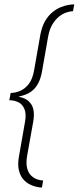

<svg xmlns="http://www.w3.org/2000/svg" viewBox="-20 -718 362 884"><path d="M173 145.5 178.5 113Q167.5 113 152.5 108.2Q137.5 103.5 124.2 91.2Q111 79 105 56.5Q99 34 105 -1.5L132.5 -155Q138 -185.5 135 -205.8Q132 -226 123.5 -238.5Q115 -251 104.2 -258Q93.5 -265 83 -268.2Q72.5 -271.5 65 -273Q73 -275 84.8 -278.2Q96.5 -281.5 109.5 -287.8Q122.5 -294 135.2 -306.2Q148 -318.5 158 -338.8Q168 -359 173.5 -389.5L201.5 -549Q208 -584.5 222.2 -607.2Q236.5 -630 253.5 -643Q270.5 -656 287.5 -661.2Q304.5 -666.5 316 -666.5L322 -698Q313 -698 296.5 -695.5Q280 -693 260.5 -685.2Q241 -677.5 221.8 -662Q202.5 -646.5 187.5 -620.8Q172.5 -595 165.5 -556.5L137 -394.5Q130 -353.5 112.2 -331Q94.5 -308.5 72 -299.2Q49.5 -290 29 -290L23 -256.5Q44.5 -256.5 63.5 -247.8Q82.5 -239 92.2 -216.8Q102 -194.5 95 -156L67.5 1Q60.5 39 66.8 65Q73 91 86.5 106.8Q100 122.5 117 131Q134 139.5 149.2 142.5Q164.5 145.5 173 145.5Z"/></svg>

Font: Anybody SemiExpanded ExtraLight
Style: Italic
Weight: 250
Width: 6
Italic angle: -10°
Version: Version 1.113;gftools[0.9.25]